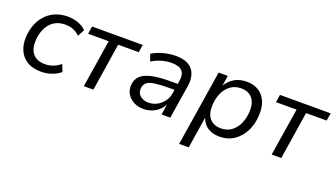

<svg xmlns="http://www.w3.org/2000/svg" viewBox="-62 -959 2780 1598"><g transform="rotate(20 1328.5 -159.5)"><path d="M273 9Q198 9 149 -20.5Q100 -50 76.5 -102.5Q53 -155 57 -224Q60 -279 79 -329Q98 -379 132 -417Q166 -455 215.5 -477Q265 -499 329 -499Q378 -499 422 -482.5Q466 -466 492 -438L460 -377Q435 -403 402 -416Q369 -429 330 -429Q285 -429 250.5 -412.5Q216 -396 193 -366.5Q170 -337 157.5 -300Q145 -263 143 -221Q138 -148 173 -104.5Q208 -61 284 -61Q317 -61 352.5 -74Q388 -87 417 -112L442 -50Q422 -32 394.5 -18.5Q367 -5 335.5 2Q304 9 273 9Z M649 0 716 -422H534L544 -490H993L982 -422H800L734 0Z M1178 9Q1131 9 1093.5 -10.5Q1056 -30 1034.5 -64Q1013 -98 1016 -142Q1019 -194 1051 -225Q1083 -256 1147 -270.5Q1211 -285 1308 -285H1390L1381 -229H1315Q1239 -229 1192.5 -222Q1146 -215 1124.5 -196Q1103 -177 1101 -143Q1099 -101 1128.5 -78Q1158 -55 1200 -55Q1239 -55 1273.5 -72.5Q1308 -90 1332.5 -122Q1357 -154 1364 -196L1382 -313Q1392 -373 1365 -402.5Q1338 -432 1273 -432Q1228 -432 1185 -420Q1142 -408 1098 -381L1076 -442Q1103 -460 1137.5 -472.5Q1172 -485 1209.5 -492Q1247 -499 1284 -499Q1353 -499 1395.5 -475Q1438 -451 1455 -405.5Q1472 -360 1462 -295L1415 0H1338L1354 -109H1359Q1344 -71 1316 -44.5Q1288 -18 1252.5 -4.5Q1217 9 1178 9Z M1559 180 1665 -490H1746L1730 -386H1725Q1744 -423 1772.5 -448.5Q1801 -474 1836.5 -486.5Q1872 -499 1914 -499Q1976 -499 2019.5 -471Q2063 -443 2085 -391.5Q2107 -340 2102 -270Q2099 -192 2067.5 -129Q2036 -66 1981 -28.5Q1926 9 1850 9Q1790 9 1746 -20Q1702 -49 1686 -106H1689L1644 180ZM1840 -60Q1894 -60 1932.5 -88Q1971 -116 1993 -164.5Q2015 -213 2018 -273Q2022 -348 1987.5 -389.5Q1953 -431 1887 -431Q1834 -431 1795 -403Q1756 -375 1734 -327Q1712 -279 1709 -218Q1705 -143 1739.5 -101.5Q1774 -60 1840 -60Z M2313 0 2380 -422H2198L2208 -490H2657L2646 -422H2464L2398 0Z"/></g></svg>

Font: Nunito Sans 10pt
Style: Italic
Weight: 400
Italic angle: -9°
Designer: Vernon Adams
Foundry: Vernon Adams
Version: Version 3.101;gftools[0.9.27]